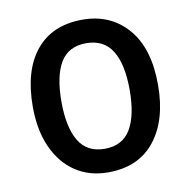

<svg xmlns="http://www.w3.org/2000/svg" viewBox="-68 -616 688 693"><g transform="rotate(-10 276.5 -269.5)"><path d="M506 -270Q506 -141 446 -65.5Q386 10 275 10Q206 10 155 -24Q104 -58 75.5 -121Q47 -184 47 -270Q47 -403 107 -476Q167 -549 278 -549Q380 -549 443 -477Q506 -405 506 -270ZM152 -270Q152 -177 182 -126.5Q212 -76 277 -76Q342 -76 372 -126Q402 -176 402 -270Q402 -364 371.5 -413.5Q341 -463 276 -463Q211 -463 181.5 -413.5Q152 -364 152 -270Z"/></g></svg>

Font: Noto Sans Sinhala UI SemiCondensed Medium
Style: Regular
Weight: 500
Width: 4
Designer: Jelle Bosma - Monotype Design Team
Foundry: Monotype Imaging Inc.
Version: Version 2.006; ttfautohint (v1.8.4.7-5d5b)